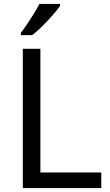

<svg xmlns="http://www.w3.org/2000/svg" viewBox="-20 -964 564 984"><path d="M97 0V-714H187V-80H499V0ZM288 -934Q276 -916 251 -887.5Q226 -859 197.5 -830.5Q169 -802 145 -784H87V-796Q102 -815 119.5 -841Q137 -867 154 -894.5Q171 -922 182 -944H288Z"/></svg>

Font: Noto Sans Takri
Style: Regular
Weight: 400
Designer: Monotype Design Team
Foundry: Monotype Imaging Inc.
Version: Version 2.003; ttfautohint (v1.8.4.7-5d5b)